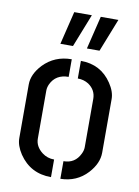

<svg xmlns="http://www.w3.org/2000/svg" viewBox="-84 -791 613 849"><g transform="rotate(10 223.0 -367.0)"><path d="M262.7 -586.9 298.8 -735.4H377.9L319.3 -586.9ZM143.6 -586.9 179.7 -735.4H258.8L200.2 -586.9ZM37.1 -144.5V-385.7Q37.1 -431.6 78.1 -475.6Q128.9 -528.3 205.1 -528.3V-449.2Q147.5 -449.2 125 -401.4Q118.2 -386.7 118.2 -372.1V-157.2Q118.2 -121.1 151.4 -95.7Q174.8 -78.1 205.1 -78.1V1Q112.3 1 61.5 -74.2Q37.1 -111.3 37.1 -144.5ZM247.1 1V-78.1Q298.8 -78.1 321.3 -125Q329.1 -140.6 329.1 -155.3V-372.1Q329.1 -412.1 294.9 -435.5Q273.4 -449.2 246.1 -449.2V-528.3Q335.9 -528.3 384.8 -455.1Q409.2 -418.9 409.2 -385.7V-144.5Q409.2 -96.7 368.2 -51.8Q320.3 0 247.1 1Z"/></g></svg>

Font: Post No Bills Colombo
Style: SemiBold
Weight: 700
Designer: Kosala Senevirathne, Siva Puranthara, Lasantha Premarathna, Tharique Azeez
Foundry: Mooniak
Version: Version 1.220 ; ttfautohint (v1.5)